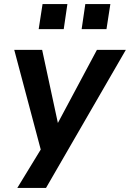

<svg xmlns="http://www.w3.org/2000/svg" viewBox="-20 -743 638 943"><path d="M65 180 195 -33 189 25 50 -498H187L266 -131H260L456 -498H598L206 180ZM381 -600 399 -723H522L503 -600ZM170 -600 189 -723H311L293 -600Z"/></svg>

Font: Nunito Sans 8pt
Style: Bold Italic
Weight: 700
Italic angle: -9°
Version: Version 3.101;gftools[0.9.27]